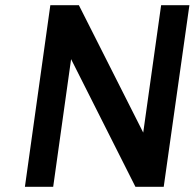

<svg xmlns="http://www.w3.org/2000/svg" viewBox="-20 -720 750 740"><path d="M174 -700 76 0H185L254 -492L502 0H611L710 -700H601L532 -209L284 -700Z"/></svg>

Font: Unageo
Style: SemiBold-Italic
Weight: 600
Designer: Richard Sepsi
Foundry: Richard Sepsi
Version: Version 2.000